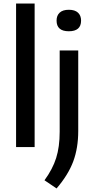

<svg xmlns="http://www.w3.org/2000/svg" viewBox="-20 -828 532 1081"><path d="M70.5 0V-808H175V0ZM298.5 233 230.5 187Q276.5 124 296.2 61.5Q316 -1 316 -86V-544H420.5V-91Q420.5 5 392.5 80.5Q364.5 156 298.5 233ZM367.5 -652Q298.5 -652 298.5 -712Q298.5 -740.5 316 -756.8Q333.5 -773 367.5 -773Q401.5 -773 419 -756.8Q436.5 -740.5 436.5 -712Q436.5 -652 367.5 -652Z"/></svg>

Font: Encode Sans Md
Style: Regular
Weight: 500
Designer: Multiple Designers
Foundry: Impallari Type
Version: Version 3.002; ttfautohint (v1.8.3) -l 8 -r 50 -G 200 -x 14 